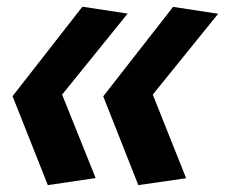

<svg xmlns="http://www.w3.org/2000/svg" viewBox="-20 -546 660 558"><path d="M258 -28.5 160.5 -271 351 -506.5 219.5 -526.5 16.5 -266.5 119 -8ZM521 -28 424 -271 614 -506 483 -526 280 -266 382 -8Z"/></svg>

Font: Monaspace Neon
Style: Bold Italic
Weight: 700
Italic angle: -11°
Designer: Riley Cran & the Lettermatic Team
Foundry: Lettermatic
Version: Version 1.200 (Monaspace Neon)